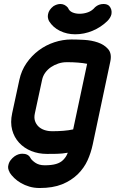

<svg xmlns="http://www.w3.org/2000/svg" viewBox="-20 -763 580 963"><path d="M379 -694Q401 -694 421.5 -701.5Q442 -709 457 -727Q475 -743 499 -743Q518 -743 528 -733Q543 -716 539 -692Q535 -674 518 -657Q486 -626 444 -608.5Q402 -591 357 -591Q316 -591 281 -608Q246 -625 226 -657Q222 -665 220.5 -673.5Q219 -682 221 -692Q225 -714 248 -732Q266 -743 283 -743Q305 -743 321 -724Q327 -708 343 -701Q359 -694 379 -694ZM417 -443Q397 -447 371.5 -449Q346 -451 325 -451H313Q293 -451 273 -444.5Q253 -438 236 -426.5Q219 -415 207 -398.5Q195 -382 191 -362L155 -195Q150 -173 155.5 -156.5Q161 -140 173 -128.5Q185 -117 202.5 -111Q220 -105 240 -105H250Q272 -105 298 -107Q324 -109 347 -114ZM445 -38Q436 4 419 41.5Q402 79 370 111Q337 143 291 161.5Q245 180 179 180Q151 180 127.5 173Q104 166 85 155Q66 144 51.5 130Q37 116 28 102H29Q17 82 22 65Q25 51 33.5 40Q42 29 53 21Q72 8 92 8Q121 8 132 28Q137 39 156 52.5Q175 66 204 66Q239 66 261 59.5Q283 53 296 40Q304 32 309.5 24Q315 16 320 3Q292 8 264.5 8.5Q237 9 216 9Q173 9 137 -5.5Q101 -20 76 -47Q51 -74 41 -111.5Q31 -149 41 -195L77 -362Q87 -409 113 -446.5Q139 -484 174.5 -510.5Q210 -537 252.5 -551Q295 -565 338 -565Q365 -565 402 -563Q439 -561 471 -550Q503 -539 522.5 -516.5Q542 -494 533 -453Z"/></svg>

Font: VDS
Style: Bold Italic
Weight: 700
Designer: artmaker
Foundry: artmaker
Version: Version 1.000 2009 initial release